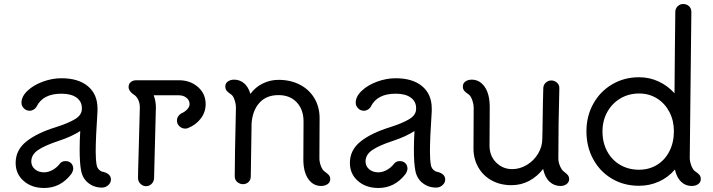

<svg xmlns="http://www.w3.org/2000/svg" viewBox="-20 -912 3554 957"><path d="M533 -17Q533 -1 519.5 11Q506 23 488 23Q449 23 420 0Q391 -23 384 -63Q377 -99 377 -167Q377 -213 380 -259Q337 -231 273 -210Q203 -187 169.5 -164Q136 -141 136 -107Q136 -84 154 -68.5Q172 -53 200 -53Q220 -53 241.5 -64.5Q263 -76 280 -98Q289 -109 307 -109Q324 -109 334.5 -98.5Q345 -88 345 -71Q345 -65 341.5 -56.5Q338 -48 334 -43Q281 25 200 25Q138 25 98 -10Q58 -45 58 -100Q58 -164 111 -206.5Q164 -249 258 -278Q321 -298 354.5 -318.5Q388 -339 388 -369V-374Q388 -406 361.5 -425.5Q335 -445 286 -445Q195 -445 163 -382Q158 -372 148 -366Q138 -360 128 -360Q111 -360 99 -372Q87 -384 87 -400Q87 -431 117 -459.5Q147 -488 193.5 -505Q240 -522 286 -522Q371 -522 418.5 -482Q466 -442 466 -371V-358Q457 -226 457 -154Q457 -115 462 -88Q465 -74 475 -65Q485 -56 496 -55Q533 -45 533 -17Z M1005 -393Q1005 -353 981 -321.5Q957 -290 918 -274Q912 -271 903 -271Q887 -271 874.5 -282.5Q862 -294 862 -311Q862 -324 869.5 -334Q877 -344 888 -349Q902 -355 913.5 -367.5Q925 -380 925 -393Q925 -412 909.5 -424.5Q894 -437 872 -437H746Q757 -409 757 -376L750 -107L748 -24Q747 -7 735.5 4.5Q724 16 708 16Q692 16 680 4Q668 -8 668 -24Q668 -60 670 -116Q672 -172 673 -224L677 -377Q677 -398 668.5 -415.5Q660 -433 646 -441Q635 -448 628 -458Q621 -468 621 -478Q621 -494 632 -503Q643 -512 659 -512H872Q928 -512 966.5 -478.5Q1005 -445 1005 -393Z M1626 -19Q1626 -3 1612.5 6Q1599 15 1581 15Q1541 15 1516.5 -20Q1492 -55 1492 -118L1493 -306Q1493 -366 1459 -402Q1425 -438 1368 -438Q1308 -438 1273.5 -400Q1239 -362 1234 -298L1230 -34Q1230 -15 1218.5 -4.5Q1207 6 1191 6Q1176 6 1163 -4.5Q1150 -15 1150 -34Q1150 -124 1156 -374Q1156 -394 1149 -414.5Q1142 -435 1131 -442Q1117 -451 1110 -459.5Q1103 -468 1103 -481Q1103 -497 1116 -506Q1129 -515 1147 -515Q1175 -515 1196.5 -497Q1218 -479 1228 -444Q1253 -478 1290 -496Q1327 -514 1368 -514Q1428 -514 1474.5 -490Q1521 -466 1547 -422.5Q1573 -379 1573 -323L1572 -123Q1572 -104 1579.5 -84.5Q1587 -65 1597 -58Q1611 -48 1618.5 -40Q1626 -32 1626 -19Z M2199 -17Q2199 -1 2185.5 11Q2172 23 2154 23Q2115 23 2086 0Q2057 -23 2050 -63Q2043 -99 2043 -167Q2043 -213 2046 -259Q2003 -231 1939 -210Q1869 -187 1835.5 -164Q1802 -141 1802 -107Q1802 -84 1820 -68.5Q1838 -53 1866 -53Q1886 -53 1907.5 -64.5Q1929 -76 1946 -98Q1955 -109 1973 -109Q1990 -109 2000.5 -98.5Q2011 -88 2011 -71Q2011 -65 2007.5 -56.5Q2004 -48 2000 -43Q1947 25 1866 25Q1804 25 1764 -10Q1724 -45 1724 -100Q1724 -164 1777 -206.5Q1830 -249 1924 -278Q1987 -298 2020.5 -318.5Q2054 -339 2054 -369V-374Q2054 -406 2027.5 -425.5Q2001 -445 1952 -445Q1861 -445 1829 -382Q1824 -372 1814 -366Q1804 -360 1794 -360Q1777 -360 1765 -372Q1753 -384 1753 -400Q1753 -431 1783 -459.5Q1813 -488 1859.5 -505Q1906 -522 1952 -522Q2037 -522 2084.5 -482Q2132 -442 2132 -371V-358Q2123 -226 2123 -154Q2123 -115 2128 -88Q2131 -74 2141 -65Q2151 -56 2162 -55Q2199 -45 2199 -17Z M2817 -18Q2816 -3 2803.5 6Q2791 15 2774 15Q2742 15 2719 -6.5Q2696 -28 2687 -70Q2659 -33 2618.5 -11Q2578 11 2529 11Q2474 11 2431 -12.5Q2388 -36 2364 -78Q2340 -120 2340 -172Q2340 -294 2341 -374Q2341 -393 2333.5 -414Q2326 -435 2315 -442Q2301 -451 2294 -459.5Q2287 -468 2287 -481Q2287 -497 2300 -506Q2313 -515 2331 -515Q2371 -515 2396 -479Q2421 -443 2421 -378L2420 -186Q2420 -135 2453 -102Q2486 -69 2533 -69Q2571 -69 2606 -90Q2641 -111 2662 -146Q2683 -181 2683 -220Q2683 -248 2684 -261Q2686 -422 2688 -474Q2689 -490 2701 -500.5Q2713 -511 2728 -511Q2743 -511 2755.5 -500.5Q2768 -490 2768 -473Q2763 -293 2763 -123Q2763 -104 2771 -85Q2779 -66 2789 -58Q2803 -48 2810 -39.5Q2817 -31 2817 -18Z M3473 -19Q3473 -3 3459.5 6Q3446 15 3428 15Q3397 15 3375 -6Q3353 -27 3344 -67Q3311 -28 3264.5 -7Q3218 14 3165 14Q3090 14 3030.5 -21Q2971 -56 2937 -118Q2903 -180 2903 -258Q2903 -333 2937 -394.5Q2971 -456 3031 -491.5Q3091 -527 3165 -527Q3217 -527 3262.5 -506Q3308 -485 3342 -447Q3344 -609 3344 -677Q3346 -852 3346 -853Q3346 -869 3357.5 -880.5Q3369 -892 3385 -892Q3403 -892 3414.5 -881Q3426 -870 3426 -853Q3424 -730 3418 -126Q3418 -107 3426 -86Q3434 -65 3445 -58Q3459 -49 3466 -40.5Q3473 -32 3473 -19ZM3339 -258Q3339 -311 3316.5 -354Q3294 -397 3254.5 -421.5Q3215 -446 3166 -446Q3114 -446 3072.5 -421.5Q3031 -397 3007 -354Q2983 -311 2983 -257Q2983 -201 3006.5 -157.5Q3030 -114 3071.5 -90Q3113 -66 3165 -66Q3215 -66 3254.5 -90Q3294 -114 3316.5 -158Q3339 -202 3339 -258Z"/></svg>

Font: Tsukimi Rounded Medium
Style: Regular
Weight: 500
Designer: Takashi Funayama
Foundry: Takashi Funayama
Version: Version 1.032; ttfautohint (v1.8.3)